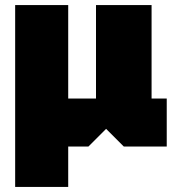

<svg xmlns="http://www.w3.org/2000/svg" viewBox="-20 -580 700 760"><path d="M40 160V-560H250V-190H360V-560H580V-190H640V0H470L400 -70L330 0H250V160Z"/></svg>

Font: Tektur Black
Style: Regular
Weight: 900
Designer: Adam Jagosz
Foundry: Adam Jagosz
Version: Version 1.005;gftools[0.9.30]